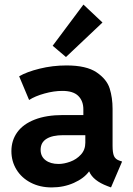

<svg xmlns="http://www.w3.org/2000/svg" viewBox="-20 -819 586 847"><path d="M30.3 -152.3Q30.3 -199.7 56.2 -235.6Q82 -271.5 133.3 -291.5Q184.6 -311.5 257.8 -311.5H347.7V-336.9Q347.7 -373.5 325.4 -395.8Q303.2 -418 254.9 -418Q217.8 -418 176.3 -406.5Q134.8 -395 108.4 -377.9L64.5 -482.4Q97.7 -502 154.8 -516.1Q211.9 -530.3 273.4 -530.3Q361.3 -530.3 406.2 -499.8Q451.2 -469.2 463.9 -428.5Q476.6 -387.7 476.6 -338.9V-175.8Q476.6 -145 482.9 -130.6Q489.3 -116.2 506.8 -110.4L518.6 -106.4L469.7 7.8L454.1 2Q390.6 -22 373.5 -62.5H372.6Q350.6 -32.2 305.9 -12.2Q261.2 7.8 208 7.8Q156.2 7.8 115.7 -13.2Q75.2 -34.2 52.7 -70.8Q30.3 -107.4 30.3 -152.3ZM238.3 -95.7Q262.2 -95.7 289.8 -105.7Q317.4 -115.7 336.9 -137Q356.4 -158.2 356.4 -189.5V-222.7H258.8Q210.9 -222.7 185.1 -206.5Q159.2 -190.4 159.2 -158.2Q159.2 -128.9 180.9 -112.3Q202.6 -95.7 238.3 -95.7ZM212.4 -617.2 348.1 -798.8 432.1 -719.7 271 -567.4Z"/></svg>

Font: Reddit Sans Fudge
Style: Bold
Weight: 700
Designer: Stephen Hutchings
Foundry: Reddit
Version: Version 1.013